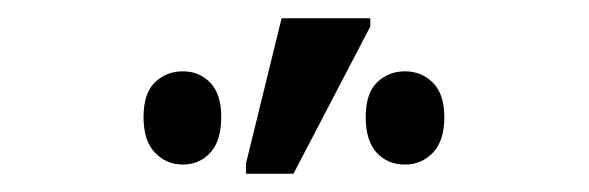

<svg xmlns="http://www.w3.org/2000/svg" viewBox="-20 -796 644 210"><path d="M249 -606V-617L288 -776H385V-767L301 -606ZM180 -616Q162 -616 149.5 -629Q137 -642 137 -668Q137 -694 149.5 -706Q162 -718 180 -718Q198 -718 210 -705.5Q222 -693 222 -668Q222 -642 210 -629Q198 -616 180 -616ZM423 -616Q404 -616 392 -629Q380 -642 380 -668Q380 -694 392.5 -706Q405 -718 423 -718Q441 -718 453.5 -705.5Q466 -693 466 -668Q466 -642 453.5 -629Q441 -616 423 -616Z"/></svg>

Font: Noto Sans ExtraCondensed
Style: Regular
Weight: 400
Width: 2
Designer: Monotype Design Team
Foundry: Monotype Imaging Inc.
Version: Version 2.013; ttfautohint (v1.8.4.7-5d5b)